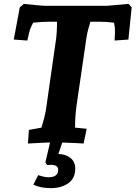

<svg xmlns="http://www.w3.org/2000/svg" viewBox="-20 -735 699 990"><path d="M571 -526Q573 -557 573 -572Q573 -594 568 -618Q526 -623 495 -623H446Q431 -575 426 -542L375 -193Q367 -136 367 -77L427 -71L411 5Q367 2 301 0L281 59Q320 60 344 80Q368 100 368 134Q368 184 332.5 209.5Q297 235 242.5 235Q188 235 152 217L177 168Q210 179 229 179Q280 179 280 141Q280 115 243 115L223 116L214 102L238 0H221L124 5L129 -65L194 -77Q212 -138 216 -163L266 -512Q274 -556 274 -623H229Q201 -623 151 -618Q140 -597 135 -583Q130 -569 121 -526L51 -531L82 -697L103 -715Q193 -705 212 -705H531L643 -715L659 -697L642 -531Z"/></svg>

Font: Andada
Style: Bold Italic
Weight: 700
Italic angle: -8.29999°
Designer: Carolina Giovagnoli
Foundry: Carolina Giovagnoli
Version: Version 1.003